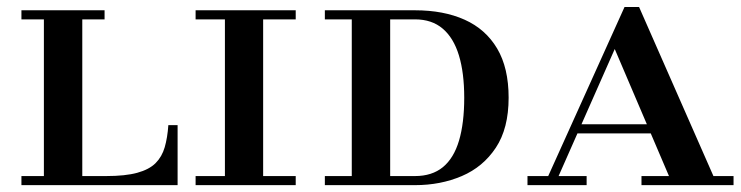

<svg xmlns="http://www.w3.org/2000/svg" viewBox="-20 -540 2160 560"><path d="M42.5 0V-26.5H108V-483.5H42.5V-510H285V-483.5H220V-26.5H289.5Q345.5 -26.5 380.2 -36Q415 -45.5 433.8 -64.2Q452.5 -83 460.5 -110.8Q468.5 -138.5 471 -175H498V0Z M636 0V-510H747.5V0ZM550.5 0V-26.5H842.5V0ZM550.5 -483.5V-510H842.5V-483.5Z M927.5 0V-26.5H1190.5Q1240 -26.5 1271.8 -52.5Q1303.5 -78.5 1318.8 -129.8Q1334 -181 1334 -255Q1334 -327.5 1318.5 -378.5Q1303 -429.5 1271.2 -456.5Q1239.5 -483.5 1190.5 -483.5H927.5V-510H1190.5Q1274 -510 1335.2 -482.5Q1396.5 -455 1430 -398.5Q1463.5 -342 1463.5 -255Q1463.5 -165.5 1426.2 -109.2Q1389 -53 1327 -26.5Q1265 0 1190.5 0ZM1006 0V-510H1118V0Z M1567 0 1801.5 -519.5H1844L2072.5 0H1942.5L1773 -397L1597.5 0ZM1518.5 0V-26.5H1691V0ZM1658 -151V-177.5H1967V-151ZM1851 0V-26.5H2119.5V0Z"/></svg>

Font: Bodoni Moda SC 9pt Medium
Style: Regular
Weight: 500
Designer: Owen Earl
Foundry: indestructible type
Version: Version 2.005